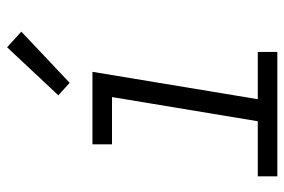

<svg xmlns="http://www.w3.org/2000/svg" viewBox="-150 -650 800 540"><g transform="rotate(-90 250.0 -380.0)"><path d="M374 0H24V-55H179L247 -465H114V-520H318L241 -55H374ZM287 -584 252 -616 387 -760 431 -720Z"/></g></svg>

Font: Iosevka Term Curly Lt Obl
Style: Regular
Weight: 300
Italic angle: -9°
Designer: Belleve Invis
Foundry: Belleve Invis
Version: Version 32.3.0